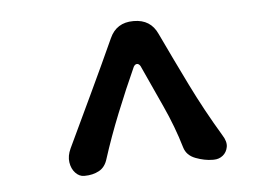

<svg xmlns="http://www.w3.org/2000/svg" viewBox="-34 -843 579 397"><g transform="rotate(-5 255.5 -645.0)"><path d="M126 -490Q116 -490 108 -498.5Q100 -507 98 -520.5Q96 -534 103 -549Q129 -604 155 -659Q181 -714 206 -769Q220 -800 255 -800H256Q291 -800 305 -769Q331 -714 358 -659Q385 -604 418 -549Q427 -535 425 -524Q423 -513 415 -506.5Q407 -500 396 -500H394Q377 -500 358.5 -507Q340 -514 335 -531Q322 -575 302 -618.5Q282 -662 262 -706Q259 -711 255 -711Q251 -711 248 -706Q228 -662 208.5 -613.5Q189 -565 175 -521Q170 -504 157 -497Q144 -490 127 -490Z"/></g></svg>

Font: Winky Sans
Style: Regular
Weight: 400
Designer: Simon Atzbach
Foundry: typofactur
Version: Version 1.205